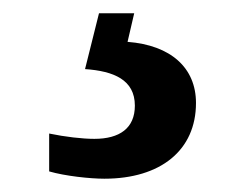

<svg xmlns="http://www.w3.org/2000/svg" viewBox="-20 -29 373 289"><path d="M137 240C222 240 275 197 275 126C275 73 237 39 172 34L182 -9H129L108 75C151 78 183 91 183 130C183 164 160 180 122 180C104 180 78 177 54 172V229C78 236 116 240 137 240Z"/></svg>

Font: Noto Serif Devanagari SemiBold
Style: Regular
Weight: 600
Designer: Universal Thirst, Indian Type Foundry and the Monotype Design Team
Foundry: Monotype Imaging Inc.
Version: Version 2.004